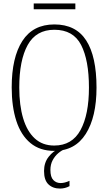

<svg xmlns="http://www.w3.org/2000/svg" viewBox="-20 -867 630 1116"><path d="M295 10Q212 10 157 -35.5Q102 -81 75 -164Q48 -247 48 -359Q48 -533 110 -629Q172 -725 296 -725Q421 -725 481 -632Q541 -539 541 -358Q541 -187 478.5 -88.5Q416 10 295 10ZM295 -21Q399 -21 448 -111Q497 -201 497 -358Q497 -517 451.5 -605.5Q406 -694 296 -694Q190 -694 141 -605.5Q92 -517 92 -358Q92 -255 114.5 -179.5Q137 -104 182 -62.5Q227 -21 295 -21ZM329 229Q287 229 261.5 204.5Q236 180 236 127Q236 78 263 44Q290 10 320 0H357Q338 7 318.5 23.5Q299 40 286 64.5Q273 89 273 121Q273 162 290 179.5Q307 197 332 197Q356 197 384 184V215Q358 229 329 229ZM176 -813V-847H418V-813Z"/></svg>

Font: Noto Serif Condensed ExtraLight
Style: Regular
Weight: 200
Width: 3
Designer: Monotype Design Team
Foundry: Monotype Imaging Inc.
Version: Version 2.013; ttfautohint (v1.8.4.7-5d5b)